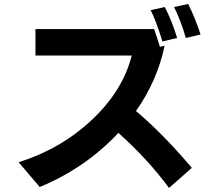

<svg xmlns="http://www.w3.org/2000/svg" viewBox="-20 -891 1040 970"><path d="M74.2 -71.3Q288.1 -138.7 444.3 -285.6Q600.6 -432.6 645.5 -610.4H159.2V-744.1H758.8Q775.4 -694.3 788.1 -654.3L811.5 -660.2Q775.4 -484.4 667 -330.1Q802.7 -215.8 949.2 -43L834 58.6Q728.5 -85 578.1 -219.7Q412.1 -42 180.7 53.7ZM741.2 -839.8 812.5 -855.5Q847.7 -788.1 875 -699.2L800.8 -681.6Q767.6 -788.1 741.2 -839.8ZM859.4 -855.5 930.7 -871.1Q966.8 -798.8 993.2 -716.8L918.9 -699.2Q892.6 -790 859.4 -855.5Z"/></svg>

Font: GenEi M Gothic v2 Bold
Style: Regular
Weight: 700
Version: Version 2.0